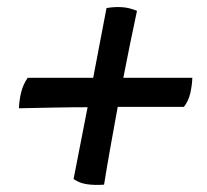

<svg xmlns="http://www.w3.org/2000/svg" viewBox="-20 -527 590 548"><path d="M34 -218Q35 -242 40.5 -264Q46 -286 59 -305H246L284 -504Q307 -508 328.5 -506.5Q350 -505 371 -496Q351 -403 332 -305H529Q528 -282 523 -260.5Q518 -239 505 -222Q457 -222 410.5 -222Q364 -222 316 -222Q306 -167 296 -111.5Q286 -56 277 0Q252 2 229.5 -1Q207 -4 190 -16L230 -221Q184 -221 135.5 -220Q87 -219 34 -218Z"/></svg>

Font: Vollkorn Black
Style: Italic
Weight: 900
Italic angle: -11°
Designer: Friedrich Althausen
Foundry: Friedrich Althausen
Version: Version 5.000; ttfautohint (v1.8.3)